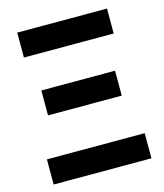

<svg xmlns="http://www.w3.org/2000/svg" viewBox="-108 -796 752 878"><g transform="rotate(-15 268.5 -357.0)"><path d="M56 -596H481V-714H56ZM94 -312H443V-430H94ZM37 0H500V-119H37Z"/></g></svg>

Font: Kathrein 75 Bold
Style: Regular
Weight: 700
Designer: Lazydogs Typefoundry, based on Open Sans by Ascender Corporation
Foundry: Lazydogs Typefoundry
Version: Version 1.003;PS 001.003;hotconv 1.0.88;makeotf.lib2.5.64775